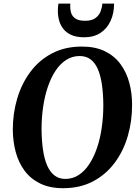

<svg xmlns="http://www.w3.org/2000/svg" viewBox="-20 -1004 754 1035"><path d="M320 10.5Q248 10.5 196.5 -14.8Q145 -40 112.5 -83.8Q80 -127.5 64.8 -184.5Q49.5 -241.5 49 -305Q49 -392.5 72.8 -472.8Q96.5 -553 143.5 -616.2Q190.5 -679.5 260.2 -716.2Q330 -753 421.5 -753Q494 -753 545.5 -727.8Q597 -702.5 629.2 -658.8Q661.5 -615 676.8 -558.8Q692 -502.5 692 -440.5Q692.5 -352.5 669 -271.2Q645.5 -190 598.5 -126.8Q551.5 -63.5 481.8 -26.5Q412 10.5 320 10.5ZM332 -39.5Q371.5 -39.5 404 -60.5Q436.5 -81.5 461.2 -119.2Q486 -157 503 -207Q520 -257 528.5 -316Q537 -375 537 -438Q536.5 -498.5 529.5 -547.2Q522.5 -596 507.8 -630.5Q493 -665 468.8 -683.5Q444.5 -702 409 -702Q370 -702 337.2 -681.2Q304.5 -660.5 279.8 -623.2Q255 -586 238 -536Q221 -486 212.5 -428Q204 -370 204 -307.5Q204.5 -246 211.8 -196.5Q219 -147 234.2 -112Q249.5 -77 273.8 -58.2Q298 -39.5 332 -39.5ZM433.5 -803Q390 -803 361.8 -816.8Q333.5 -830.5 318 -852.8Q302.5 -875 296.8 -901Q291 -927 292 -951.5Q292 -960.5 292.8 -968.8Q293.5 -977 295 -984.5H359Q357 -957 363 -936.2Q369 -915.5 387 -903.8Q405 -892 438.5 -892Q475 -892 494.8 -906.8Q514.5 -921.5 522.5 -943Q530.5 -964.5 531.5 -984.5H595Q595 -932.5 576.2 -891.5Q557.5 -850.5 521.8 -826.8Q486 -803 433.5 -803Z"/></svg>

Font: Merriweather 48pt
Style: Bold Italic
Weight: 700
Italic angle: -7.8°
Version: Version 2.101